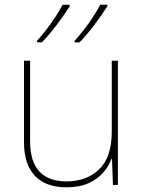

<svg xmlns="http://www.w3.org/2000/svg" viewBox="-20 -786 613 816"><path d="M481 -528V0H460L456 -111H454Q443 -81 419 -53Q395 -25 356.5 -7.5Q318 10 262 10Q174 10 128 -39Q82 -88 82 -182V-528H108V-186Q108 -98 148 -56.5Q188 -15 262 -15Q348 -15 401.5 -66.5Q455 -118 455 -226V-528ZM436 -766V-759Q414 -724 382 -681.5Q350 -639 318 -606H297V-612Q315 -632 336 -659Q357 -686 376 -715Q395 -744 406 -766ZM276 -766V-759Q254 -724 222 -681.5Q190 -639 158 -606H137V-612Q155 -632 176 -659Q197 -686 216 -715Q235 -744 246 -766Z"/></svg>

Font: Noto Sans Cherokee Thin
Style: Regular
Weight: 100
Designer: Monotype Design Team
Foundry: Monotype Imaging Inc.
Version: Version 2.001; ttfautohint (v1.8.4.7-5d5b)